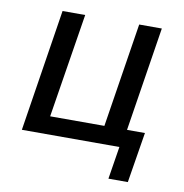

<svg xmlns="http://www.w3.org/2000/svg" viewBox="-73 -560 728 760"><g transform="rotate(10 291.5 -180.0)"><path d="M412 131 433 0H41L118 -491H209L142 -72H360L426 -491H517L451 -72H523L490 131Z"/></g></svg>

Font: Nunito Sans 10pt SemiCondensed Medium
Style: Italic
Weight: 500
Width: 4
Italic angle: -9°
Designer: Vernon Adams
Foundry: Vernon Adams
Version: Version 3.101;gftools[0.9.27]